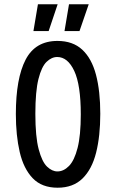

<svg xmlns="http://www.w3.org/2000/svg" viewBox="-20 -863 542 896"><path d="M249 13Q175 13 132.5 -31.5Q90 -76 72 -153.5Q54 -231 54 -331Q54 -497 99.5 -584.5Q145 -672 248 -672Q320 -672 364 -631Q408 -590 428 -514Q448 -438 448 -332Q448 -228 428.5 -150.5Q409 -73 365 -30Q321 13 249 13ZM248 -63Q277 -63 302 -88.5Q327 -114 342 -172.5Q357 -231 357 -329Q357 -467 326.5 -532Q296 -597 247 -597Q221 -597 197.5 -574.5Q174 -552 159.5 -494.5Q145 -437 145 -332Q145 -225 160.5 -166.5Q176 -108 199.5 -85.5Q223 -63 248 -63ZM207 -718H136L157 -843H249ZM351 -718H281L302 -843H394Z"/></svg>

Font: Bricolage Grotesque 10pt Condensed
Style: Regular
Weight: 400
Width: 3
Designer: Mathieu Triay
Foundry: Atelier Triay
Version: Version 1.000; ttfautohint (v1.8.4.7-5d5b);gftools[0.9.29]